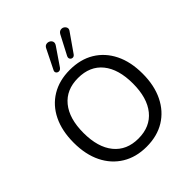

<svg xmlns="http://www.w3.org/2000/svg" viewBox="-253 -1106 1276 1276"><g transform="rotate(-45 384.5 -468.5)"><path d="M384 9Q286 9 213 -35.5Q140 -80 100 -161Q60 -242 60 -353Q60 -464 99.5 -545Q139 -626 212 -670Q285 -714 384 -714Q484 -714 556.5 -670Q629 -626 669 -545.5Q709 -465 709 -354Q709 -243 669 -161.5Q629 -80 556.5 -35.5Q484 9 384 9ZM384 -68Q495 -68 556 -143Q617 -218 617 -353Q617 -488 556.5 -562.5Q496 -637 384 -637Q274 -637 213 -562.5Q152 -488 152 -353Q152 -218 213 -143Q274 -68 384 -68ZM348 -770Q338 -757 325.5 -757.5Q313 -758 306.5 -767.5Q300 -777 307 -790L374 -925Q382 -942 396 -945Q410 -948 422.5 -941.5Q435 -935 439 -922Q443 -909 432 -893ZM475 -768Q466 -756 454 -757Q442 -758 436 -768Q430 -778 437 -792L507 -926Q516 -942 530 -945Q544 -948 555.5 -941Q567 -934 571 -921.5Q575 -909 563 -894Z"/></g></svg>

Font: Chiron GoRound TC N
Style: Regular
Weight: 350
Designer: Ryoko NISHIZUKA 西塚涼子 (kana, bopomofo & ideographs); Paul D. Hunt (Latin, Greek & Cyrillic); Sandoll Communications 산돌커뮤니
Foundry: Adobe
Version: Version 1.000;hotconv 1.1.1;makeotfexe 2.6.0